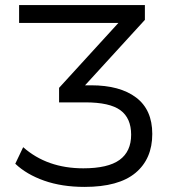

<svg xmlns="http://www.w3.org/2000/svg" viewBox="-20 -725 680 754"><path d="M312 9Q223 9 153.5 -15.5Q84 -40 40 -82L71 -147Q165 -64 307 -64Q404 -64 449.5 -97Q495 -130 495 -196Q495 -261 453 -292Q411 -323 315 -323H212V-380L445 -635H55V-705H549V-647L314 -390H338Q451 -390 514.5 -342Q578 -294 578 -199Q578 -101 512 -46Q446 9 312 9Z"/></svg>

Font: Nunito Sans
Style: Regular
Weight: 400
Designer: Vernon Adams
Foundry: Vernon Adams
Version: Version 3.101; ttfautohint (v1.8.4.7-5d5b);gftools[0.9.27]